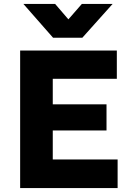

<svg xmlns="http://www.w3.org/2000/svg" viewBox="-20 -957 675 977"><path d="M82.5 0V-700H574.5V-556H248.5V-426H522V-293H248.5V-145.5H578.5V0ZM250 -765 99 -937H260.5L328 -858.5L396.5 -937H553L399 -765Z"/></svg>

Font: Geologica
Style: Bold
Weight: 700
Designer: Sindre Bremnes, Frode Helland
Foundry: Monokrom Skriftforlag AS
Version: Version 1.010; ttfautohint (v1.8.4.7-5d5b);gftools[0.9.28]